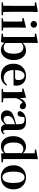

<svg xmlns="http://www.w3.org/2000/svg" viewBox="1711 -2570 875 4337"><g transform="rotate(90 2148.5 -401.5)"><path d="M108.9 0H34.2V-29.8L109.9 -37.1L111.8 -234.9V-748L34.2 -752.9V-779.8L235.8 -818.8L251 -810.1L247.1 -650.9V-234.9Q247.1 -188 247.8 -136Q248.5 -84 250 -36.1L325.2 -29.8V0Z M529.8 -654.8Q498.5 -654.8 476.3 -675.3Q454.1 -695.8 454.1 -729Q454.1 -759.8 476.3 -780.3Q498.5 -800.8 529.8 -800.8Q561.5 -800.8 583.7 -780.3Q606 -759.8 606 -729Q606 -695.8 583.7 -675.3Q561.5 -654.8 529.8 -654.8ZM464.8 0H394V-29.8L465.8 -37.1L467.8 -234.9V-308.1Q467.8 -358.4 467 -394.3Q466.3 -430.2 464.8 -465.8L385.7 -473.1V-497.1L592.8 -549.8L606 -542L602.1 -388.2V-234.9Q602.1 -207.5 602.3 -172.1Q602.5 -136.7 603 -100.8Q603.5 -64.9 604 -36.1L670.9 -29.8V0Z M1106.9 16.1Q1063 16.1 1022.5 -3.2Q981.9 -22.5 948.2 -62L930.2 13.2L742.2 0V-29.8L814 -36.1Q814.5 -64.9 814.9 -100.6Q815.4 -136.2 815.7 -171.6Q815.9 -207 815.9 -234.9V-747.1L738.3 -752.9V-779.8L938 -818.8L951.2 -810.1L948.2 -650.9V-476.1Q985.8 -515.1 1029.1 -533.4Q1072.3 -551.8 1118.2 -551.8Q1180.2 -551.8 1229.5 -519Q1278.8 -486.3 1307.4 -423.6Q1335.9 -360.8 1335.9 -271Q1335.9 -189 1306.9 -124Q1277.8 -59.1 1226.3 -21.5Q1174.8 16.1 1106.9 16.1ZM951.2 -451.2V-89.8Q976.1 -66.9 1000.5 -56.9Q1024.9 -46.9 1052.2 -46.9Q1088.9 -46.9 1121.1 -66.4Q1153.3 -85.9 1173.1 -135Q1192.9 -184.1 1192.9 -272.9Q1192.9 -388.7 1153.8 -439.9Q1114.7 -491.2 1054.2 -491.2Q1030.3 -491.2 1006.1 -483.9Q981.9 -476.6 951.2 -451.2Z M1695.8 16.1Q1614.7 16.1 1552.5 -16.6Q1490.2 -49.3 1455.1 -112.8Q1419.9 -176.3 1419.9 -269Q1419.9 -358.9 1457.5 -422.1Q1495.1 -485.4 1556.4 -518.6Q1617.7 -551.8 1689 -551.8Q1762.2 -551.8 1812.7 -522.5Q1863.3 -493.2 1889.2 -443.1Q1915 -393.1 1915 -331.1Q1915 -312 1913.6 -297.9Q1912.1 -283.7 1908.7 -270H1562Q1564.9 -152.3 1615.5 -100.1Q1666 -47.9 1740.7 -47.9Q1793.9 -47.9 1830.8 -67.9Q1867.7 -87.9 1894 -123L1912.1 -109.9Q1880.4 -49.3 1825.2 -16.6Q1770 16.1 1695.8 16.1ZM1562 -305.2H1732.9Q1765.1 -305.2 1776.6 -322.3Q1788.1 -339.4 1788.1 -379.9Q1788.1 -445.8 1760 -481.9Q1731.9 -518.1 1684.1 -518.1Q1635.7 -518.1 1600.6 -466.6Q1565.4 -415 1562 -305.2Z M2057.6 0H1986.8V-29.8L2059.6 -37.1Q2060.1 -65.9 2060.5 -101.6Q2061 -137.2 2061.3 -172.4Q2061.5 -207.5 2061.5 -234.9V-310.1Q2061.5 -360.4 2060.8 -393.8Q2060.1 -427.2 2057.6 -463.9L1979.5 -471.2V-495.1L2175.8 -549.8L2188.5 -542L2196.8 -402.8Q2220.7 -474.1 2265.9 -512.9Q2311 -551.8 2357.4 -551.8Q2390.6 -551.8 2415.8 -536.9Q2440.9 -522 2448.7 -484.9Q2447.3 -452.6 2431.4 -432.4Q2415.5 -412.1 2381.8 -412.1Q2356.9 -412.1 2338.6 -426Q2320.3 -439.9 2301.8 -463.9L2293.5 -473.1Q2260.7 -450.7 2237.3 -415Q2213.9 -379.4 2196.8 -323.2V-234.9L2198.7 -39.1L2291.5 -29.8V0Z M2896.5 15.1Q2851.1 15.1 2824.7 -8.5Q2798.3 -32.2 2788.6 -74.2Q2748 -30.3 2711.4 -7.1Q2674.8 16.1 2617.7 16.1Q2554.7 16.1 2514.2 -19.5Q2473.6 -55.2 2473.6 -118.2Q2473.6 -161.1 2492.4 -193.6Q2511.2 -226.1 2555.4 -251.2Q2599.6 -276.4 2675.8 -297.9L2785.6 -327.1V-380.9Q2785.6 -461.4 2762 -489.7Q2738.3 -518.1 2680.7 -518.1Q2655.8 -518.1 2625.5 -512.2L2616.7 -439Q2613.8 -396.5 2595 -378.2Q2576.2 -359.9 2550.8 -359.9Q2502 -359.9 2489.7 -405.8Q2499.5 -473.6 2559.8 -512.7Q2620.1 -551.8 2725.6 -551.8Q2825.2 -551.8 2870.8 -505.6Q2916.5 -459.5 2916.5 -356V-95.2Q2916.5 -59.6 2925.3 -46.9Q2934.1 -34.2 2950.7 -34.2Q2961.9 -34.2 2971.9 -40.8Q2981.9 -47.4 2995.6 -66.9L3012.7 -53.2Q2994.6 -17.1 2966.6 -1Q2938.5 15.1 2896.5 15.1ZM2785.6 -104V-300.8Q2763.2 -294.9 2742.9 -288.6Q2722.7 -282.2 2707.5 -276.9Q2654.3 -255.4 2627 -220.7Q2599.6 -186 2599.6 -136.2Q2599.6 -90.3 2621.8 -67.6Q2644 -44.9 2680.7 -44.9Q2700.7 -44.9 2724.9 -56.9Q2749 -68.8 2785.6 -104Z M3447.8 11.2 3440.4 -56.2Q3377.9 16.1 3283.7 16.1Q3219.2 16.1 3167.5 -17.6Q3115.7 -51.3 3085.7 -113.8Q3055.7 -176.3 3055.7 -263.2Q3055.7 -352.5 3088.6 -417.2Q3121.6 -481.9 3176.5 -516.8Q3231.4 -551.8 3297.9 -551.8Q3383.3 -551.8 3442.4 -481V-747.1L3357.4 -752.9V-779.8L3561.5 -818.8L3575.7 -810.1L3572.8 -652.8V-35.2L3646.5 -29.8V0ZM3438.5 -85.9V-454.1Q3416 -473.6 3393.6 -482.4Q3371.1 -491.2 3347.7 -491.2Q3307.1 -491.2 3273.2 -470Q3239.3 -448.7 3219 -399.9Q3198.7 -351.1 3198.7 -268.1Q3198.7 -188 3217.3 -139.4Q3235.8 -90.8 3268.3 -68.8Q3300.8 -46.9 3341.8 -46.9Q3368.7 -46.9 3392.3 -55.9Q3416 -64.9 3438.5 -85.9Z M3984.9 16.1Q3905.3 16.1 3844.2 -18.3Q3783.2 -52.7 3748.5 -116.9Q3713.9 -181.2 3713.9 -270Q3713.9 -358.9 3751 -422.1Q3788.1 -485.4 3849.6 -518.6Q3911.1 -551.8 3984.9 -551.8Q4058.6 -551.8 4120.6 -518.6Q4182.6 -485.4 4219.7 -422.4Q4256.8 -359.4 4256.8 -270Q4256.8 -180.2 4221.7 -116Q4186.5 -51.8 4125.2 -17.8Q4064 16.1 3984.9 16.1ZM3984.9 -17.1Q4045.4 -17.1 4079.1 -79.6Q4112.8 -142.1 4112.8 -268.1Q4112.8 -394.5 4079.1 -456.3Q4045.4 -518.1 3984.9 -518.1Q3924.3 -518.1 3890.6 -456.3Q3856.9 -394.5 3856.9 -268.1Q3856.9 -142.1 3890.6 -79.6Q3924.3 -17.1 3984.9 -17.1Z"/></g></svg>

Font: Source Han Serif TW
Style: Bold
Weight: 700
Designer: Ryoko NISHIZUKA Ë•øÂ°öÊ∂ºÂ≠ê (kana & ideographs); Frank Grie√ühammer (Latin, Greek & Cyrillic); Wenlong ZHANG Âº†ÊñáÈæô 
Foundry: Adobe
Version: Version 2.003;hotconv 1.1.1;makeotfexe 2.6.0